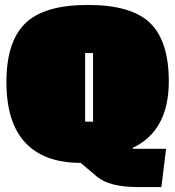

<svg xmlns="http://www.w3.org/2000/svg" viewBox="-20 -650 710 778"><path d="M664 -320Q664 -120 518 -51V-47H653L634 108H539Q422 108 372 65L307 10Q159 10 82.5 -72Q6 -154 6 -317.5Q6 -481 82.5 -555.5Q159 -630 336 -630Q513 -630 588.5 -556.5Q664 -483 664 -320ZM357 -157V-435H325V-157Z"/></svg>

Font: Passion One Black
Style: Regular
Weight: 900
Designer: Alejandro Lo Celso
Foundry: Fontstage
Version: Version 1.002